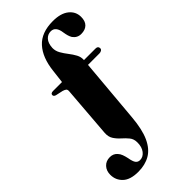

<svg xmlns="http://www.w3.org/2000/svg" viewBox="-351 -820 1138 1138"><g transform="rotate(-45 218.0 -251.0)"><path d="M279.5 -11Q271.5 83.5 245.8 139.5Q220 195.5 177.8 220Q135.5 244.5 78 244.5Q11.5 244.5 -20.5 214.2Q-52.5 184 -52.5 139Q-52.5 106 -32.8 84.5Q-13 63 19.5 63Q48.5 63 66 83Q76.5 94 82.2 109.5Q88 125 92 144Q97.5 177 107.2 189.8Q117 202.5 134.5 202.5Q160.5 202.5 179 178.8Q197.5 155 197 116Q197 88 181.5 69Q166 50 146 32.5Q126 15 111.8 -6.8Q97.5 -28.5 100 -61.5L125.5 -384.5Q126 -397 120 -402.2Q114 -407.5 99.5 -412L53.5 -422Q38.5 -426.5 38.5 -437.5Q38.5 -452 59.5 -452H134L144 -536Q155 -636.5 204.8 -691.2Q254.5 -746 351 -746Q416.5 -746 452 -717.8Q487.5 -689.5 487.5 -645Q487.5 -609 468.8 -590.8Q450 -572.5 416.5 -572.5Q383.5 -572.5 364 -600Q357.5 -611 353.8 -624Q350 -637 347.5 -653.5Q340 -712 299.5 -712Q273.5 -712 256 -692.5Q238.5 -673 236.5 -635Q236 -610 249 -587.2Q262 -564.5 279 -542.8Q296 -521 308 -498.8Q320 -476.5 318 -452H415Q436 -452 436 -433Q436 -425 428.5 -420Q421 -415 411 -415H315Z"/></g></svg>

Font: Fraunces 72pt S000
Style: Bold
Weight: 700
Version: Version 1.000; ttfautohint (v1.8.3)